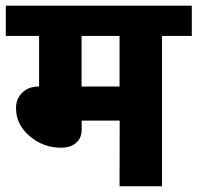

<svg xmlns="http://www.w3.org/2000/svg" viewBox="-35 -651 690 671"><path d="M250.5 -229.5V-197.8Q250.5 -168.9 231.2 -151.9Q211.9 -134.8 178.7 -134.8Q116.2 -134.8 68.6 -175.3Q21 -215.8 21 -272.9Q21 -306.6 43.2 -327.6Q65.4 -348.6 99.1 -348.6H101.6V-525.4H-14.6V-631.3H635.3V-525.4H531.2V0H382.8L383.3 -229.5ZM382.8 -525.4H250V-348.6H382.8Z"/></svg>

Font: Yantramanav Black
Style: Regular
Weight: 900
Version: Version 1.001;PS 1.0;hotconv 1.0.72;makeotf.lib2.5.5900; ttf